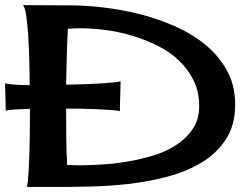

<svg xmlns="http://www.w3.org/2000/svg" viewBox="-60 -741 978 761"><path d="M202.1 -310.5Q202.1 -253.9 202.6 -198.2Q203.1 -142.6 206.1 -86.9Q218.8 -86.9 231.4 -86.4Q244.1 -85.9 256.8 -85.9Q293.9 -85.9 343.3 -88.9Q392.6 -91.8 445.3 -100.6Q498 -109.4 548.8 -125Q599.6 -140.6 639.6 -167Q679.7 -193.4 704.6 -231Q729.5 -268.6 729.5 -320.3Q729.5 -377 707.5 -421.9Q685.5 -466.8 648.9 -501.5Q612.3 -536.1 564 -560.1Q515.6 -584 463.4 -599.6Q411.1 -615.2 358.4 -622.1Q305.7 -628.9 259.8 -628.9Q247.1 -628.9 234.4 -628.4Q221.7 -627.9 209 -627Q206.1 -571.3 204.6 -516.1Q203.1 -460.9 202.1 -405.3Q235.4 -406.2 271 -407.2Q306.6 -408.2 336.9 -410.2Q367.2 -412.1 389.2 -414.1Q411.1 -416 418 -418.9L415 -299.8Q410.2 -302.7 384.8 -304.7Q359.4 -306.6 326.7 -308.1Q293.9 -309.6 259.8 -310.1Q225.6 -310.5 202.1 -310.5ZM-40 -411.1Q-35.2 -409.2 -23.9 -407.7Q-12.7 -406.2 1 -405.3Q14.6 -404.3 29.8 -403.8Q44.9 -403.3 57.6 -403.3Q57.6 -446.3 56.2 -499.5Q54.7 -552.7 51.8 -600.6Q48.8 -648.4 43.5 -682.1Q38.1 -715.8 30.3 -720.7L220.7 -719.7Q278.3 -719.7 349.6 -711.4Q420.9 -703.1 493.2 -685.1Q565.4 -667 633.8 -636.7Q702.1 -606.4 754.9 -563Q807.6 -519.5 839.8 -460.9Q872.1 -402.3 872.1 -327.1Q872.1 -245.1 835.4 -189Q798.8 -132.8 738.8 -96.7Q678.7 -60.5 602.5 -40.5Q526.4 -20.5 447.3 -11.7Q368.2 -2.9 293.9 -1.5Q219.7 0 163.1 0H45.9Q48.8 -4.9 50.8 -25.4Q52.7 -45.9 54.2 -74.7Q55.7 -103.5 56.6 -137.7Q57.6 -171.9 58.1 -204.6Q58.6 -237.3 58.6 -265.1Q58.6 -293 58.6 -309.6Q26.4 -308.6 -1 -307.1Q-28.3 -305.7 -37.1 -301.8Z"/></svg>

Font: Cherry Cream Soda
Style: Regular
Weight: 400
Designer: Font Diner, Inc
Foundry: Font Diner, Inc
Version: Version 1.000